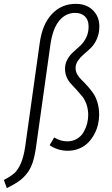

<svg xmlns="http://www.w3.org/2000/svg" viewBox="-80 -763 577 986"><path d="M-44.9 203.1 -60.1 161.1Q-25.4 143.1 -6.6 126.5Q12.2 109.9 27.1 75.9Q42 42 49.8 -13.2L124 -542Q137.2 -638.7 186.5 -690.9Q235.8 -743.2 309.1 -743.2Q364.3 -743.2 397.2 -710.4Q430.2 -677.7 430.2 -627.9Q430.2 -591.8 417.7 -563.5Q405.3 -535.2 387.2 -517.6Q369.1 -500 351.1 -484.9Q333 -469.7 320.6 -451.9Q308.1 -434.1 308.1 -413.1Q308.1 -396.5 317.1 -380.6Q326.2 -364.7 339.6 -352.1Q353 -339.4 368.7 -321.8Q384.3 -304.2 397.7 -285.6Q411.1 -267.1 420.2 -237.8Q429.2 -208.5 429.2 -173.8Q429.2 -148.9 423.3 -123.8Q417.5 -98.6 404.5 -74.2Q391.6 -49.8 373 -30.8Q354.5 -11.7 327.1 -0.2Q299.8 11.2 267.1 11.2Q217.8 11.2 174.8 -17.1L198.2 -57.1Q231 -37.1 265.1 -37.1Q293.5 -37.1 315.4 -50.3Q337.4 -63.5 349.4 -84.5Q361.3 -105.5 367.2 -127.7Q373 -149.9 373 -171.9Q373 -201.7 364.3 -226.8Q355.5 -252 342.3 -268.1Q329.1 -284.2 313.5 -301.3Q297.9 -318.4 284.7 -332.3Q271.5 -346.2 262.7 -366.2Q253.9 -386.2 253.9 -409.2Q253.9 -436.5 266.4 -458.5Q278.8 -480.5 296.6 -496.1Q314.5 -511.7 332.3 -528.3Q350.1 -544.9 362.5 -569.8Q375 -594.7 375 -627Q375 -660.2 356.4 -678.5Q337.9 -696.8 306.2 -696.8Q257.3 -696.8 224.1 -656.5Q190.9 -616.2 179.2 -536.1L105 -7.8Q98.1 42 86.4 75.4Q74.7 108.9 54.4 132.6Q34.2 156.2 12.9 170.4Q-8.3 184.6 -44.9 203.1Z"/></svg>

Font: Fira Sans Compressed Light
Style: Italic
Weight: 300
Width: 3
Italic angle: -8°
Designer: Carrois Corporate & Edenspiekermann AG
Foundry: Carrois Corporate GbR & Edenspiekermann AG
Version: Version 4.203;PS 004.203;hotconv 1.0.88;makeotf.lib2.5.64775